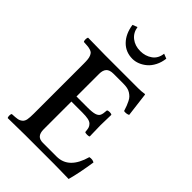

<svg xmlns="http://www.w3.org/2000/svg" viewBox="-259 -992 1096 1096"><g transform="rotate(45 289.5 -443.5)"><path d="M211.9 -544.9V-362.8H299.8Q340.3 -362.8 358.6 -368.7Q377 -374.5 383.3 -387.2Q389.6 -399.9 391.1 -429.2Q396 -434.1 409.2 -434.1Q421.9 -434.1 426.8 -429.2Q424.8 -379.4 424.8 -344.2Q424.8 -312.5 426.8 -254.9Q422.9 -251 409.2 -251Q395 -251 391.1 -254.9Q389.6 -273.9 386.7 -284.7Q383.8 -295.4 374.5 -304.9Q365.2 -314.5 347.4 -318.1Q329.6 -321.8 299.8 -321.8H211.9V-98.1Q211.9 -68.4 224.4 -54.2Q236.8 -40 263.2 -40H374Q472.7 -40 508.8 -169.9Q530.8 -174.8 546.9 -165Q530.8 -59.6 513.2 2Q511.2 2 488 1.5Q464.8 1 433.8 0.5Q402.8 0 381.8 0H160.2Q104 0 22 2Q17.6 -2.4 17.6 -14.4Q17.6 -26.4 22 -30.8Q51.8 -32.2 65.7 -34.7Q79.6 -37.1 91.1 -46.4Q102.5 -55.7 105.7 -72.8Q108.9 -89.8 108.9 -121.1V-524.9Q108.9 -545.4 107.4 -558.8Q106 -572.3 101.6 -582.3Q97.2 -592.3 91.8 -597.7Q86.4 -603 75.2 -606.4Q64 -609.9 52.7 -610.8Q41.5 -611.8 22 -612.8Q17.6 -617.2 17.6 -629.9Q17.6 -642.6 22 -647Q107.9 -645 160.2 -645H428.2Q454.1 -645 477.1 -648.9Q481 -648.9 481 -646Q482.4 -639.6 499 -501Q482.9 -492.7 462.9 -496.1Q456.5 -515.6 451.9 -528.1Q447.3 -540.5 440.2 -554.4Q433.1 -568.4 425.3 -576.2Q417.5 -584 406.5 -591.1Q395.5 -598.1 381.1 -601.1Q366.7 -604 348.1 -604H270Q238.3 -604 225.1 -589.1Q211.9 -574.2 211.9 -544.9ZM148.9 -877.9 178.2 -889.2Q184.1 -849.6 213.6 -826.4Q243.2 -803.2 286.1 -803.2Q327.1 -803.2 357.7 -825Q388.2 -846.7 393.1 -889.2L421.9 -877.9Q418 -844.7 404.1 -817.6Q390.1 -790.5 370.8 -774.2Q351.6 -757.8 329.6 -749Q307.6 -740.2 286.1 -740.2Q231 -740.2 194.6 -777.3Q158.2 -814.5 148.9 -877.9Z"/></g></svg>

Font: Common Serif Medium
Style: Regular
Weight: 500
Designer: Philipp H. Poll, Khaled Hosny
Foundry: Stefan Peev, Context Ltd.
Version: Version 1.026